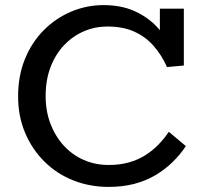

<svg xmlns="http://www.w3.org/2000/svg" viewBox="-20 -720 798 753"><path d="M406 13Q332 13 267.5 -12.5Q203 -38 154.5 -86Q106 -134 78.5 -199Q51 -264 51 -342Q51 -423 78 -489Q105 -555 152 -602Q199 -649 259.5 -674.5Q320 -700 386 -700Q455 -700 507.5 -676.5Q560 -653 596.5 -613.5Q633 -574 654 -524L607 -539V-686H701V-463L635 -457Q614 -504 582.5 -540Q551 -576 506.5 -596Q462 -616 401 -616Q353 -616 309.5 -597.5Q266 -579 232 -543.5Q198 -508 178.5 -457.5Q159 -407 159 -343Q159 -284 178 -234.5Q197 -185 230.5 -148.5Q264 -112 309 -92.5Q354 -73 406 -73Q450 -73 485.5 -83Q521 -93 549.5 -111Q578 -129 601 -152.5Q624 -176 642 -203L709 -147Q687 -114 657.5 -85Q628 -56 590.5 -33.5Q553 -11 507 1Q461 13 406 13Z"/></svg>

Font: BioRhyme ExtraBold
Style: Regular
Weight: 400
Version: Version 1.600;gftools[0.9.33]